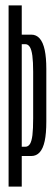

<svg xmlns="http://www.w3.org/2000/svg" viewBox="-20 -695 208 715"><path d="M12 0H61V-114H96.5Q115.5 -114 128 -128Q140.5 -142 146.5 -170Q152.5 -198 152.5 -242V-438.5Q152.5 -480.5 146.5 -508.8Q140.5 -537 128 -551.5Q115.5 -566 96.5 -566H61V-675H12ZM61 -148.5V-530.5H74Q84.5 -530.5 91 -520.2Q97.5 -510 100.5 -487.5Q103.5 -465 103.5 -428V-254.5Q103.5 -215 100.8 -192Q98 -169 91.5 -158.8Q85 -148.5 74 -148.5Z"/></svg>

Font: Anybody UltraCondensed Light
Style: Regular
Weight: 300
Width: 1
Version: Version 1.113;gftools[0.9.25]